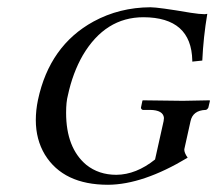

<svg xmlns="http://www.w3.org/2000/svg" viewBox="-20 -494 595 526"><path d="M428.2 -162.1Q428.2 -163.6 428.7 -166.5Q429.2 -169.9 429.2 -170.9Q427.2 -192.4 391.1 -192.9H371.1Q366.2 -194.8 366.2 -199.2L370.1 -217.8L371.1 -219.2Q372.1 -219.2 481 -217.8L554.2 -219.2L555.2 -217.8L550.8 -199.2Q547.9 -193.8 543.9 -192.9H543Q508.3 -191.4 502 -162.1L484.9 -85Q484.4 -75.7 494.1 -62Q371.6 11.7 275.9 12.2Q153.8 12.2 103 -70.3Q78.1 -111.8 78.1 -165Q78.1 -191.9 84 -220.2Q115.7 -369.1 236.3 -435.1Q307.1 -473.6 392.1 -474.1Q413.6 -474.1 502.4 -459Q527.3 -455.1 541 -455.1Q546.4 -455.6 547.9 -456.1Q537.1 -392.1 534.2 -328.1L506.8 -325.2V-328.1Q504.4 -446.3 373 -446.8Q268.6 -446.8 207 -342.8Q179.2 -294.4 166 -232.9Q161.1 -214.8 161.1 -185.1Q161.1 -88.9 216.3 -42.5Q250.5 -15.1 298.8 -15.1Q353 -15.6 404.8 -57.1Z"/></svg>

Font: Linux Libertine Capitals O
Style: Bold Italic Samll Caps
Weight: 400
Italic angle: -12°
Designer: Philipp H. Poll
Foundry: Philipp H. Poll
Version: Version 5.0.4